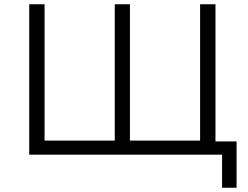

<svg xmlns="http://www.w3.org/2000/svg" viewBox="-20 -725 1164 900"><path d="M1021 155V0H117V-705H189V-66H518V-705H589V-66H918V-705H990V-62H1089V155Z"/></svg>

Font: Nunito Sans 6pt Light
Style: Regular
Weight: 300
Version: Version 3.101;gftools[0.9.27]